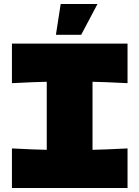

<svg xmlns="http://www.w3.org/2000/svg" viewBox="-20 -945 701 965"><path d="M621 -527Q502 -533 445 -534V-192Q503 -193 621 -199V0H40V-199Q155 -193 215 -192V-534Q155 -533 40 -527V-726H621ZM388 -770H261L285 -925H470Z"/></svg>

Font: Mantou Sans
Style: Regular
Weight: 400
Designer: Mant0u / artakana
Foundry: Mant0u / artakana
Version: Version 1.001;October 22, 2023;FontCreator 14.0.0.2901 64-bi